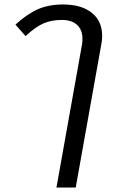

<svg xmlns="http://www.w3.org/2000/svg" viewBox="-20 -587 522 857"><path d="M346 -388Q348 -397 348 -414Q348 -454 324 -476Q300 -498 257 -498Q210 -498 175 -483Q140 -468 94 -426L49 -477Q100 -524 148.5 -545.5Q197 -567 262 -567Q343 -567 389.5 -530Q436 -493 436 -427Q436 -407 432 -388L318 250H232Z"/></svg>

Font: KoHo Medium
Style: Italic
Weight: 500
Italic angle: -10°
Designer: Cadson Demak & Katatrad Team
Foundry: Cadson Demak Co.,Ltd.
Version: Version 1.000